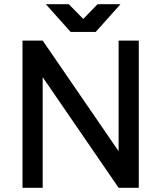

<svg xmlns="http://www.w3.org/2000/svg" viewBox="-20 -893 766 913"><path d="M198 -873 316 -741H435L553 -873H444L376 -803L307 -873ZM87 -700V0H183V-526L544 0H640V-700H544V-174L183 -700Z"/></svg>

Font: Unageo
Style: Medium
Weight: 500
Designer: Richard Sepsi
Foundry: Richard Sepsi
Version: Version 2.000